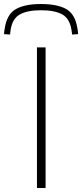

<svg xmlns="http://www.w3.org/2000/svg" viewBox="-76 -936 409 956"><path d="M108 0V-700H151V0ZM128 -916Q209 -916 253.5 -891Q298 -866 309 -797Q312 -783 313 -766L283 -764Q282 -771 281.5 -776.5Q281 -782 280 -787Q271 -844 233.5 -864.5Q196 -885 128 -885Q61 -885 23.5 -864.5Q-14 -844 -23 -788Q-24 -782 -24.5 -776.5Q-25 -771 -26 -764L-56 -766Q-56 -774 -54.5 -782Q-53 -790 -52 -797Q-41 -866 3.5 -891Q48 -916 128 -916Z"/></svg>

Font: Georama Extended ExtraLight
Style: Regular
Weight: 200
Width: 7
Designer: Jean-Baptiste Levee
Foundry: Production Type
Version: Version 1.000